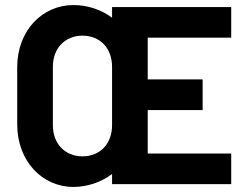

<svg xmlns="http://www.w3.org/2000/svg" viewBox="-20 -728 969 759"><path d="M894 -579V-700H423V-658C380 -690 326 -708 270 -708C148 -708 48 -608 48 -462V-237C48 -90 148 11 270 11C326 11 380 -8 423 -40V0H894V-121H564V-293H781V-414H564V-579ZM306 -110C236 -110 189 -161 189 -233V-464C189 -536 236 -587 306 -587C377 -587 423 -536 423 -464V-233C423 -161 377 -110 306 -110Z"/></svg>

Font: Arthouse Owned
Style: Bold
Weight: 700
Designer: Jeremy Tribby
Foundry: Tribby Type
Version: Version 1.000;PS 001.000;hotconv 1.0.88;makeotf.lib2.5.64775